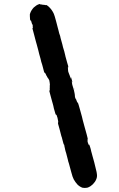

<svg xmlns="http://www.w3.org/2000/svg" viewBox="-20 -710 587 945"><path d="M343 -279 345 -273 347 -265V-266Q344 -272 343 -279ZM171 -689Q176 -691 176 -690Q177 -688 183 -688Q186 -688 187 -687.5Q188 -687 190.5 -686.5Q193 -686 193.5 -686.5Q194 -687 199 -686Q205 -684 206 -685Q209 -687 220 -677Q236 -662 245 -642Q249 -632 254 -613Q255 -607 257 -602Q263 -581 264 -575Q265 -571 267.5 -562Q270 -553 270 -552Q270 -549 276 -533Q277 -529 278 -523.5Q279 -518 282 -509Q284 -501 287 -491Q290 -481 290 -478Q297 -457 301 -438Q301 -435 302 -433Q304 -427 310 -404Q312 -396 313.5 -392Q315 -388 315.5 -385.5Q316 -383 316 -380Q316 -378 316 -378L315 -379L314 -378Q314 -376 314.5 -373Q315 -370 315 -364Q315 -357 319 -349Q321 -342 321 -344L325 -333Q326 -329 328 -325L330 -322L329 -326Q329 -331 329.5 -330.5Q330 -330 333.5 -316.5Q337 -303 337 -303L335 -307L333 -310Q333 -309 334 -304Q335 -293 339 -282Q345 -264 347 -251Q348 -247 348 -245Q348 -243 348.5 -239.5Q349 -236 349 -233Q350 -226 355 -220Q356 -218 357.5 -213Q359 -208 362 -205Q365 -202 366 -197Q367 -194 368 -190.5Q369 -187 372 -176.5Q375 -166 378 -155Q381 -144 383.5 -135Q386 -126 387 -120Q391 -107 397 -83Q399 -76 401.5 -67Q404 -58 406.5 -49Q409 -40 410 -35Q413 -26 411 -24Q411 -23 411 -18Q411 -8 412 -9L413 -8Q414 1 418 3Q418 4 419 1L420 4Q421 8 423 12Q427 24 429 35Q430 38 431.5 44Q433 50 435.5 59Q438 68 440 75Q442 82 444 89.5Q446 97 448 106Q458 142 457.5 156Q457 170 447 185Q438 198 426 206Q417 212 409 214Q404 215 397 215Q390 215 386 214Q372 209 361 198Q351 187 343 173Q337 162 331 138Q322 105 319 94Q317 89 316 85Q315 81 314 76Q311 66 306 45Q303 36 303 35.5Q303 35 301 28Q301 26 300 23L296 5Q297 6 297 5Q297 4 296 3Q295 2 295 2Q293 2 286 -27Q285 -33 282 -40Q280 -50 274 -71Q272 -79 269.5 -87.5Q267 -96 266.5 -98Q266 -100 265.5 -103Q265 -106 266 -107Q268 -109 263 -130Q261 -136 260 -139Q260 -141 259 -142.5Q258 -144 257 -145Q256 -146 255 -146Q254 -146 252.5 -151Q251 -156 245 -177Q244 -183 242.5 -189Q241 -195 240 -198.5Q239 -202 237 -209Q235 -216 233 -223.5Q231 -231 228.5 -240Q226 -249 224.5 -255.5Q223 -262 222.5 -263Q222 -264 223 -264Q226 -264 225 -270Q224 -273 224.5 -273Q225 -273 225 -275.5Q225 -278 225 -279V-281Q225 -281 225 -285.5Q225 -290 225 -290Q226 -291 225.5 -294.5Q225 -298 224.5 -303.5Q224 -309 223 -312Q222 -314 223 -314Q223 -315 218 -323Q215 -326 212.5 -331Q210 -336 210 -336L209 -337Q209 -338 207 -341L206 -344L205 -345Q203 -350 201 -352L200 -353V-352Q199 -351 199 -351Q198 -351 191 -379Q189 -387 187.5 -392Q186 -397 183 -406Q181 -417 173 -444Q171 -453 168.5 -462.5Q166 -472 164.5 -477.5Q163 -483 161 -490.5Q159 -498 157 -504.5Q155 -511 153 -519.5Q151 -528 149 -535Q145 -548 141 -565Q139 -571 140 -571Q143 -573 141 -580Q141 -582 141 -583Q142 -584 140 -589L139 -590L137 -594Q134 -606 133 -607.5Q132 -609 130.5 -609Q129 -609 128 -614.5Q127 -620 127 -630V-640L129 -646Q134 -660 146 -673Q159 -685 171 -689Z"/></svg>

Font: TT2020 Style B
Style: Italic
Weight: 400
Italic angle: -15°
Version: Version 0.2.000